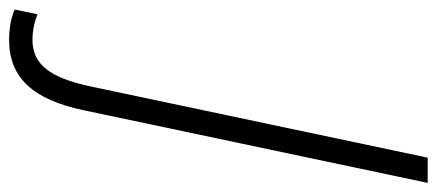

<svg xmlns="http://www.w3.org/2000/svg" viewBox="-304 -472 936 411"><g transform="rotate(90 163.5 -266.0)"><path d="M43 182C123 182 171 132 194 20L349 -714H295L142 10C124 93 96 132 43 132C24 132 4 128 -12 121L-22 170C-7 177 16 182 43 182Z"/></g></svg>

Font: Noto Sans Condensed Light
Style: Italic
Weight: 300
Width: 3
Italic angle: -12°
Designer: Monotype Design Team
Foundry: Monotype Imaging Inc.
Version: Version 2.013